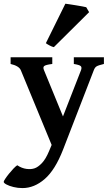

<svg xmlns="http://www.w3.org/2000/svg" viewBox="-50 -758 578 1019"><path d="M501.5 -418.5Q472.2 -411.6 462.6 -405.8Q453.1 -399.9 447.8 -385.3L284.7 36.1Q242.7 144 187.3 192.1Q131.8 240.2 69.3 240.2Q44.4 240.2 21.7 234.6Q-1 229 -15.6 221.2Q-30.3 213.4 -30.3 207Q-30.3 203.1 -22.2 190.9Q-14.2 178.7 -2.2 163.8Q9.8 148.9 21.7 136.5Q33.7 124 41.5 119.1Q65.9 135.3 90.6 138.4Q115.2 141.6 133.3 135.3Q151.4 129.4 171.9 108.2Q192.4 86.9 210 44.9L224.1 11.2L60.5 -385.3Q50.8 -408.2 6.3 -418.5V-454.1H227.5V-418.5Q192.4 -414.1 184.6 -407.5Q176.8 -400.9 183.6 -385.3L284.2 -140.1L379.9 -385.3Q385.3 -399.9 378.9 -406.7Q372.6 -413.6 341.8 -418.5V-454.1H501.5ZM235.8 -507.8Q227.1 -509.3 212.9 -516.8Q198.7 -524.4 193.4 -528.8L296.9 -738.3Q302.2 -737.8 317.9 -735.4Q333.5 -732.9 352.3 -730Q371.1 -727.1 386.7 -724.1Q402.3 -721.2 407.7 -719.7L422.9 -693.4Z"/></svg>

Font: Gentium Plus
Style: Bold
Weight: 700
Designer: Victor Gaultney, Annie Olsen, Iska Routamaa, Becca Hirsbrunner
Foundry: SIL International
Version: Version 6.101